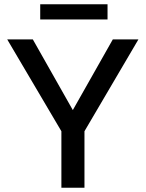

<svg xmlns="http://www.w3.org/2000/svg" viewBox="-20 -887 688 907"><path d="M14 -701H135L324 -367L513 -701H634L379 -267V0H270V-267ZM170 -795V-867H488V-795Z"/></svg>

Font: LT Superior Semi-bold
Style: Regular
Weight: 600
Designer: Daniel Lyons
Foundry: LyonsType
Version: Version 1.0